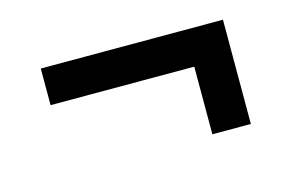

<svg xmlns="http://www.w3.org/2000/svg" viewBox="-45 -430 599 395"><g transform="rotate(-15 255.0 -232.0)"><path d="M61 -265V-343H449V-265ZM367 -121V-317H449V-121Z"/></g></svg>

Font: Bricolage Grotesque 96pt ExtraBold
Style: Regular
Weight: 400
Version: Version 1.001;gftools[0.9.33.dev8+g029e19f]